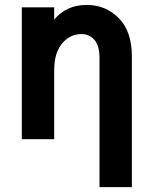

<svg xmlns="http://www.w3.org/2000/svg" viewBox="-20 -567 626 782"><path d="M68.8 0V-537.1H200.7V-487.3Q250.5 -546.9 333.5 -546.9Q413.1 -546.9 467.3 -489.3Q517.1 -436.5 517.1 -336.4V195.3H385.3V-329.6Q385.3 -380.4 365.7 -403.3Q344.7 -428.2 312 -428.2Q269 -428.2 237.8 -395.5Q200.7 -356.4 200.7 -282.2V0Z"/></svg>

Font: Consola Mono
Style: Bold
Weight: 700
Monospace: yes
Designer: Wojciech Kalinowski "wmk69" (wmk69@o2.pl)
Foundry: Wojciech Kalinowski "wmk69" (wmk69@o2.pl)
Version: Version 2.1.0